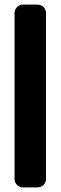

<svg xmlns="http://www.w3.org/2000/svg" viewBox="-20 -811 263 831"><path d="M179 -36Q179 -22 168.5 -11Q158 0 142 0H79Q64 0 53.5 -11Q43 -22 43 -36V-754Q43 -769 53.5 -780Q64 -791 79 -791H142Q158 -791 168.5 -780Q179 -769 179 -754Z"/></svg>

Font: H.H. Samuel
Style: Regular
Weight: 900
Width: 1
Designer: deFharo
Foundry: deFharo
Version: Version 1.009